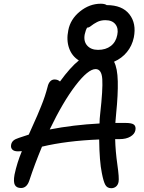

<svg xmlns="http://www.w3.org/2000/svg" viewBox="-20 -1012 766 1020"><path d="M75.2 -208Q54.2 -208 45.2 -217.8Q36.1 -227.5 39.1 -243.2Q41.5 -256.3 51 -264.9Q60.5 -273.4 81.1 -279.8Q123.5 -294.4 132.8 -296.9Q138.2 -309.1 154.5 -345.5Q170.9 -381.8 178.5 -399.4Q186 -417 198 -446.5Q210 -476.1 218.3 -501.2Q226.6 -526.4 232.9 -550.8Q236.8 -568.8 246.3 -579.3Q255.9 -589.8 270 -589.8Q286.6 -589.8 298.8 -579.1Q353 -653.8 398.9 -690.9Q361.8 -713.9 346.9 -756.6Q332 -799.3 342.8 -851.1Q354 -910.2 404.8 -951.2Q455.6 -992.2 515.1 -992.2Q536.6 -992.2 546.9 -984.9Q629.4 -984.9 667.5 -936Q705.6 -887.2 690.9 -813Q681.6 -768.6 654.3 -735.4Q627 -702.1 585.9 -684.1Q604 -649.9 605.7 -580.1Q607.4 -510.3 597.2 -410.2Q594.2 -382.8 592.8 -358.9H647Q681.2 -358.9 692.1 -349.4Q703.1 -339.8 699.2 -319.8Q695.3 -299.8 672.9 -286.4Q650.4 -272.9 615.2 -272.9H591.8Q593.3 -209 603.5 -137.5Q613.8 -65.9 609.9 -45.9Q606.9 -29.8 596.4 -21Q585.9 -12.2 570.8 -12.2Q549.8 -12.2 539.8 -29.5Q529.8 -46.9 521 -92.8Q508.3 -153.8 506.8 -271Q334 -264.2 203.1 -232.9Q164.1 -139.2 136.2 -54.2Q123 -13.2 91.8 -13.2Q67.9 -13.2 59.1 -29.3Q50.3 -45.4 57.1 -84Q70.3 -147 96.2 -209Q92.8 -209 85.7 -208.5Q78.6 -208 75.2 -208ZM430.2 -830.1Q422.9 -793 443.1 -770Q463.4 -747.1 501 -747.1Q542 -747.1 568.8 -767.8Q595.7 -788.6 603 -826.2Q610.4 -860.8 593.3 -882.8Q576.2 -904.8 540 -904.8Q514.6 -904.8 495.6 -894.8Q476.6 -884.8 464.6 -875Q452.6 -865.2 443.8 -865.2H442.9Q435.1 -852.5 430.2 -830.1ZM487.8 -645Q448.2 -645 381.3 -557.9Q314.5 -470.7 244.1 -324.2Q369.1 -348.6 508.8 -356Q508.8 -378.9 512.2 -407.2Q526.9 -537.6 523.4 -591.3Q520 -645 487.8 -645Z"/></svg>

Font: Shantell Sans Bouncy
Style: Italic
Weight: 400
Italic angle: -11.31°
Designer: Stephen Nixon, Anya Danilova, Shantell Martin
Foundry: Arrow Type
Version: Version 1.006;[9816181b4]